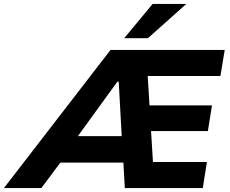

<svg xmlns="http://www.w3.org/2000/svg" viewBox="-92 -960 1174 980"><path d="M-72 0 472 -705H1055L1033 -572H599L659 -620L674 -376L604 -422H990L969 -291H611L676 -340L692 -79L626 -133H964L943 0H545L534 -199L574 -130H188L264 -194L119 0ZM507 -543 285 -237 278 -265H569L531 -232L514 -543ZM542 -765 687 -940H859L663 -765Z"/></svg>

Font: Nunito Sans 6pt ExtraBold
Style: Italic
Weight: 800
Italic angle: -9°
Version: Version 3.101;gftools[0.9.27]